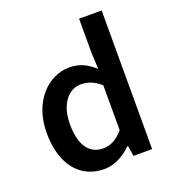

<svg xmlns="http://www.w3.org/2000/svg" viewBox="-131 -806 827 919"><g transform="rotate(-20 282.0 -347.0)"><path d="M43 -245C43 -83 122 12 245 12C298 12 348 -17 384 -53H388L396 0H491V-706H376V-528L380 -449C342 -482 307 -503 251 -503C144 -503 43 -405 43 -245ZM276 -408C309 -408 342 -397 376 -367V-138C343 -100 311 -83 273 -83C202 -83 162 -140 162 -246C162 -349 213 -408 276 -408Z"/></g></svg>

Font: DAIFUKU Sans Semibold
Style: Regular
Weight: 600
Designer: Original font ‘Source Sans 3’ : Paul D. Hunt
Foundry: Daifuku
Version: Version 1.000